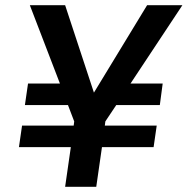

<svg xmlns="http://www.w3.org/2000/svg" viewBox="-20 -720 723 740"><path d="M53 -153 65 -236H264L266 -252L242 -315H76L88 -398H211L95 -700H231L342 -363L547 -700H683L483 -398H607L596 -315H428L386 -252L384 -236H584L572 -153H373L351 0H231L253 -153Z"/></svg>

Font: Host Grotesk SemiBold
Style: Italic
Weight: 600
Italic angle: -8°
Designer: Doğukan Karapınar based on Poppins by Indian Type Foundry, Jonny Pinhorn
Foundry: Element Type
Version: Version 1.001; ttfautohint (v1.8.4.7-5d5b)